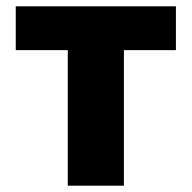

<svg xmlns="http://www.w3.org/2000/svg" viewBox="-20 -589 608 609"><path d="M195 0V-430H30V-569H538V-430H373V0Z"/></svg>

Font: Noto Sans SC Black
Style: Regular
Weight: 900
Designer: Ryoko NISHIZUKA  (kana, bopomofo & ideographs); Paul D. Hunt (Latin, Greek & Cyrillic); Sandoll Communications , Soo-you
Foundry: Adobe
Version: Version 2.004-H2;hotconv 1.0.118;makeotfexe 2.5.65603